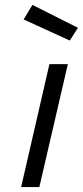

<svg xmlns="http://www.w3.org/2000/svg" viewBox="-20 -761 337 781"><path d="M66 0 181 -500H256L140 0ZM112 -741 297 -648 264 -596 76 -682Z"/></svg>

Font: TitilliumWebItalic
Style: Italic
Weight: 400
Italic angle: -13°
Version: Version 1.001;PS 57.000;hotconv 1.0.70;makeotf.lib2.5.55311